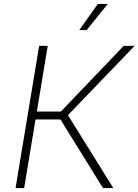

<svg xmlns="http://www.w3.org/2000/svg" viewBox="-20 -962 708 982"><path d="M59.6 0 180.2 -727.5H224.1L168.5 -391.6H291.5L612.8 -727.5H668.5L327.6 -373L559.6 0H506.8L289.1 -351.1H161.6L103.5 0ZM385.3 -808.1 480.5 -941.9H531.2L423.3 -808.1Z"/></svg>

Font: Inter Extra Light
Style: Italic
Weight: 200
Italic angle: -9.39999°
Designer: Rasmus Andersson
Foundry: rsms
Version: Version 4.000;git-3c8e0fc